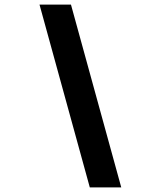

<svg xmlns="http://www.w3.org/2000/svg" viewBox="-20 -718 690 836"><path d="M371 98 152 -698H289L508 98Z"/></svg>

Font: Azeret Mono SemiBold
Style: Italic
Weight: 600
Italic angle: -12°
Designer: Martin Vácha
Foundry: Displaay
Version: Version 1.000; Glyphs 3.0.3, build 3074